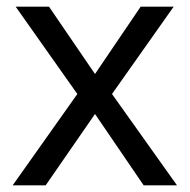

<svg xmlns="http://www.w3.org/2000/svg" viewBox="-20 -556 569 576"><path d="M212 -274 27 -536H127L265 -334L402 -536H501L316 -274L511 0H411L265 -214L117 0H18Z"/></svg>

Font: Noto Sans Vithkuqi
Style: Regular
Weight: 400
Version: Version 1.001